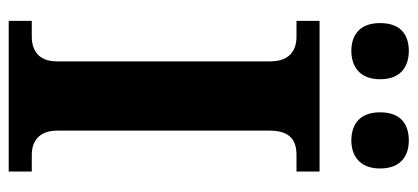

<svg xmlns="http://www.w3.org/2000/svg" viewBox="-279 -680 959 441"><g transform="rotate(90 200.5 -459.5)"><path d="M303 -787C335 -787 367 -804 367 -853C367 -903 335 -919 303 -919C268 -919 238 -903 238 -853C238 -804 268 -787 303 -787ZM97 -787C130 -787 162 -804 162 -853C162 -903 130 -919 97 -919C63 -919 33 -903 33 -853C33 -804 63 -787 97 -787ZM28 0H374V-53H336C306 -53 280 -68 280 -112V-599C280 -647 303 -661 336 -661H374V-714H28V-661H64C94 -661 121 -647 121 -600V-111C121 -67 94 -53 64 -53H28Z"/></g></svg>

Font: Noto Serif Malayalam
Style: Bold
Weight: 700
Designer: Indian type Foundry, Jelle Bosma, Monotype Design Team
Foundry: Monotype Imaging Inc.
Version: Version 2.104